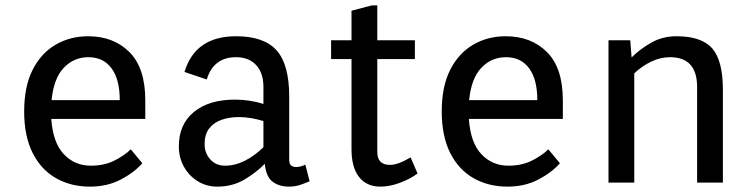

<svg xmlns="http://www.w3.org/2000/svg" viewBox="-20 -680 2802 715"><path d="M315 15Q244 15 188.5 -16.5Q133 -48 101.5 -110.5Q70 -173 70 -265Q70 -358 101.5 -420Q133 -482 187 -513.5Q241 -545 308 -545Q403 -545 462 -486Q521 -427 521 -307V-237H171Q177 -149 217.5 -106Q258 -63 318 -63Q369 -63 407 -82.5Q445 -102 467 -124L510 -72Q479 -37 429 -11Q379 15 315 15ZM172 -307H426Q426 -384 395.5 -425.5Q365 -467 309 -467Q255 -467 217.5 -427.5Q180 -388 172 -307Z M789 15Q749 15 716.5 -5Q684 -25 665 -59Q646 -93 646 -135Q646 -217 702 -263Q758 -309 855 -309Q882 -309 909 -305Q936 -301 961 -293V-356Q961 -408 934 -437.5Q907 -467 859 -467Q775 -467 750 -384L667 -412Q707 -545 859 -545Q963 -545 1010 -492.5Q1057 -440 1057 -321V-85Q1057 -69 1064.5 -63.5Q1072 -58 1083 -58Q1091 -58 1100.5 -60.5Q1110 -63 1117 -67L1133 -5Q1117 2 1098 8.5Q1079 15 1056 15Q1020 15 995.5 -3Q971 -21 966 -70Q935 -38 890.5 -11.5Q846 15 789 15ZM818 -63Q856 -63 893 -82Q930 -101 961 -132V-229Q940 -236 916 -240Q892 -244 869 -244Q836 -244 807 -234.5Q778 -225 760 -203Q742 -181 742 -143Q742 -110 763 -86.5Q784 -63 818 -63Z M1397 15Q1345 15 1317 -21Q1289 -57 1289 -124V-460H1213V-530H1289V-640L1365 -660H1385V-530H1525V-460H1385V-114Q1385 -66 1432 -66Q1463 -66 1509 -94L1535 -34Q1505 -12 1467.5 1.5Q1430 15 1397 15Z M1870 15Q1799 15 1743.5 -16.5Q1688 -48 1656.5 -110.5Q1625 -173 1625 -265Q1625 -358 1656.5 -420Q1688 -482 1742 -513.5Q1796 -545 1863 -545Q1958 -545 2017 -486Q2076 -427 2076 -307V-237H1726Q1732 -149 1772.5 -106Q1813 -63 1873 -63Q1924 -63 1962 -82.5Q2000 -102 2022 -124L2065 -72Q2034 -37 1984 -11Q1934 15 1870 15ZM1727 -307H1981Q1981 -384 1950.5 -425.5Q1920 -467 1864 -467Q1810 -467 1772.5 -427.5Q1735 -388 1727 -307Z M2246 0V-530H2327L2332 -466Q2363 -497 2405 -521Q2447 -545 2499 -545Q2593 -545 2632.5 -499.5Q2672 -454 2672 -346V0H2576V-356Q2576 -467 2475 -467Q2440 -467 2406 -451Q2372 -435 2342 -407V0Z"/></svg>

Font: Orienta
Style: Regular
Weight: 400
Designer: Eduardo Rodriguez Tunni
Foundry: Eduardo Rodriguez Tunni
Version: Version 1.002; ttfautohint (v1.8.4.7-5d5b);gftools[0.9.23]